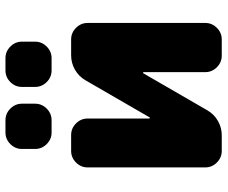

<svg xmlns="http://www.w3.org/2000/svg" viewBox="-82 -734 796 671"><g transform="rotate(-90 315.5 -398.0)"><path d="M188.5 -615.2Q165 -615.2 147.9 -632.3Q130.9 -649.4 130.9 -672.9V-718.8Q130.9 -742.2 147.9 -759.3Q165 -776.4 188.5 -776.4H231.4Q254.9 -776.4 272 -759.3Q289.1 -742.2 289.1 -718.8V-672.9Q289.1 -649.4 272 -632.3Q254.9 -615.2 231.4 -615.2ZM405.3 -615.2Q381.8 -615.2 364.7 -632.3Q347.7 -649.4 347.7 -672.9V-718.8Q347.7 -742.2 364.7 -759.3Q381.8 -776.4 405.3 -776.4H448.2Q471.7 -776.4 488.8 -759.3Q505.9 -742.2 505.9 -718.8V-672.9Q505.9 -649.4 488.8 -632.3Q471.7 -615.2 448.2 -615.2ZM399.4 -293Q399.4 -294.9 397.9 -295.4Q396.5 -295.9 395.5 -294.9L265.6 -70.3Q252 -46.9 228.5 -33.7Q205.1 -20.5 178.7 -20.5H124Q100.6 -20.5 83.5 -37.6Q66.4 -54.7 66.4 -78.1V-489.3Q66.4 -512.7 83.5 -529.8Q100.6 -546.9 124 -546.9H179.7Q203.1 -546.9 220.2 -529.8Q237.3 -512.7 237.3 -489.3V-273.4Q237.3 -272.5 238.8 -272Q240.2 -271.5 241.2 -272.5L371.1 -497.1Q384.8 -520.5 408.2 -533.7Q431.6 -546.9 458 -546.9H513.7Q537.1 -546.9 554.2 -529.8Q571.3 -512.7 571.3 -489.3V-78.1Q571.3 -54.7 554.2 -37.6Q537.1 -20.5 513.7 -20.5H457Q433.6 -20.5 416.5 -37.6Q399.4 -54.7 399.4 -78.1Z"/></g></svg>

Font: Gen Jyuu Gothic Heavy
Style: Bold
Weight: 900
Designer: [Source Han Sans]
Ryoko NISHIZUKA  (kana & ideographs); Paul D. Hunt (Latin, Greek & Cyrillic); Wenlong ZHANG  (bopomofo
Version: Version 1.002.20150607